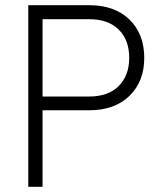

<svg xmlns="http://www.w3.org/2000/svg" viewBox="-20 -720 630 740"><path d="M478 -497Q478 -566 437.5 -606Q397 -646 324 -646H120V-700H324Q422 -700 479 -644.5Q536 -589 536 -497ZM89 0V-700H144V0ZM120 -295V-348H324Q397 -348 437.5 -388.5Q478 -429 478 -497H536Q536 -406 479 -350.5Q422 -295 324 -295Z"/></svg>

Font: Fustat Light
Style: Regular
Weight: 300
Designer: Mohamed Gaber, Khaled Hosny, Laura Garcia Mut
Foundry: Kief Type Foundry, Alif Type Foundry, Hard Type Foundry
Version: Version 1.007